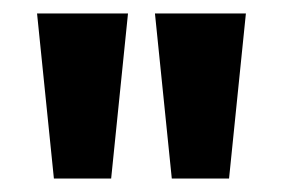

<svg xmlns="http://www.w3.org/2000/svg" viewBox="-20 -720 420 285"><path d="M60 -455 35 -700H170L145 -455ZM235 -455 210 -700H345L320 -455Z"/></svg>

Font: Scada
Style: Bold
Weight: 700
Designer: Jovanny Lemonad
Foundry: Jovanny Lemonad
Version: Version 4.100;PS 004.100;hotconv 1.0.88;makeotf.lib2.5.64775